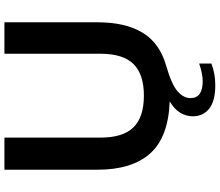

<svg xmlns="http://www.w3.org/2000/svg" viewBox="-83 -697 996 870"><g transform="rotate(-90 415.0 -262.0)"><path d="M463.5 215.5Q392.5 215.5 357.8 188Q323 160.5 323 113.5Q323 85 338.2 58Q353.5 31 390.5 9Q228.5 3 154.8 -79.5Q81 -162 81 -318V-740H226.5V-305.5Q226.5 -202 273.2 -155Q320 -108 416.5 -108Q513 -108 559.8 -155Q606.5 -202 606.5 -305.5V-740H749V-318Q749 -191.5 701.8 -113.8Q654.5 -36 552 -7Q468.5 17 437 44Q405.5 71 405.5 103.5Q405.5 158.5 482.5 158.5Q515 158.5 562 142.5V198Q539.5 206.5 515.5 211Q491.5 215.5 463.5 215.5Z"/></g></svg>

Font: Encode Sans Exp SmBold
Style: Regular
Weight: 600
Width: 7
Designer: Multiple Designers
Foundry: Impallari Type
Version: Version 3.002; ttfautohint (v1.8.3) -l 8 -r 50 -G 200 -x 14 